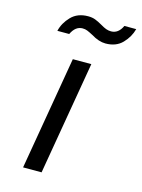

<svg xmlns="http://www.w3.org/2000/svg" viewBox="-112 -796 636 862"><g transform="rotate(15 206.0 -365.5)"><path d="M172 -527H258L168 0H82ZM189 -731Q208 -731 222.5 -725.5Q237 -720 256 -709Q271 -700 282 -696Q293 -692 305 -692Q339 -692 357 -731H412Q402 -693 373 -663Q344 -633 295 -633Q264 -633 228 -655Q211 -664 201 -668Q191 -672 179 -672Q146 -672 127 -632H72Q81 -670 110.5 -700.5Q140 -731 189 -731Z"/></g></svg>

Font: Be Vietnam
Style: Italic
Weight: 400
Italic angle: -9.33299°
Designer: Gabriel Lam
Foundry: TypeRant
Version: Version 3.000